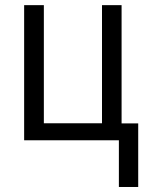

<svg xmlns="http://www.w3.org/2000/svg" viewBox="-20 -556 587 761"><path d="M527.8 185.1H451.2V0H75.7V-535.6H153.8V-67.4H384.3V-535.6H461.9V-66.9H527.8Z"/></svg>

Font: Open Sans SemiCondensed
Style: Regular
Weight: 400
Width: 4
Designer: Monotype Design Team
Foundry: Monotype Imaging Inc.
Version: Version 3.000